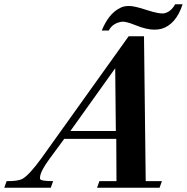

<svg xmlns="http://www.w3.org/2000/svg" viewBox="-120 -880 876 900"><path d="M639 -31 628 0H335L346 -31H426L425 -229H181L114 -138Q71 -80 68 -52Q67 -50 67.5 -47Q68 -44 68 -41Q71 -31 129 -31L118 0H-100L-89 -31Q-37 -30 -14 -42Q18 -61 74 -138L483 -710H555L563 -31ZM423 -266 420 -560 210 -266ZM736 -860Q705 -765 637 -745Q622 -741 602 -741Q567 -741 515 -762Q468 -781 450 -778Q407 -771 390 -737H357Q390 -817 442 -842Q458 -852 485 -852Q511 -852 571 -832Q625 -815 646 -817Q680 -822 701 -860Z"/></svg>

Font: DG Didot
Style: Bold Italic
Weight: 700
Designer: David Gatwood, Takis Katsoulidis, and George D. Matthiopoulos
Foundry: David Gatwood
Version: Version 1.0